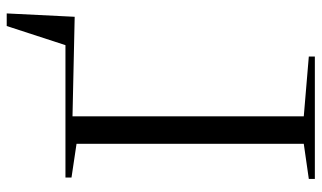

<svg xmlns="http://www.w3.org/2000/svg" viewBox="-213 -745 958 572"><g transform="rotate(-90 266.0 -459.0)"><path d="M19 0V-18L123.5 -33V-710L23 -725V-743H417.5L474.5 -918H512L502 -715.5L205.5 -722V-33L383.5 -18V0Z"/></g></svg>

Font: Merriweather 144pt Light
Style: Regular
Weight: 300
Version: Version 2.100